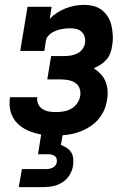

<svg xmlns="http://www.w3.org/2000/svg" viewBox="-20 -548 540 788"><path d="M57 220 70 146H170Q177 146 183.5 144.5Q190 143 196.5 140Q203 137 207.5 131Q212 125 213 118Q214 111 212.5 104Q211 97 205.5 93Q200 89 193.5 87Q187 85 180 85H136L149 4Q121 -1 95.5 -12Q70 -23 51 -42Q32 -61 24 -88.5Q16 -116 21 -146V-149H133V-148Q131 -133 137 -120.5Q143 -108 154.5 -100.5Q166 -93 180 -90.5Q194 -88 209 -88Q224 -88 240 -90.5Q256 -93 271 -101Q286 -109 296 -123Q306 -137 309 -153Q312 -169 307 -184Q302 -199 289.5 -207.5Q277 -216 261.5 -219Q246 -222 230 -222H174L190 -318H246Q259 -318 272.5 -320.5Q286 -323 298 -329Q310 -335 318.5 -346.5Q327 -358 329 -371Q331 -384 327.5 -396.5Q324 -409 315 -417.5Q306 -426 293.5 -429Q281 -432 267 -432Q258 -432 248.5 -431Q239 -430 229.5 -428Q220 -426 211 -422.5Q202 -419 193.5 -414Q185 -409 178 -401Q171 -393 169 -384L162 -339H63L93 -520H192L184 -471Q198 -485 215 -496Q232 -507 250 -514Q268 -521 287 -524.5Q306 -528 324 -528Q345 -528 364.5 -523Q384 -518 399 -506Q414 -494 424 -477Q434 -460 438 -440.5Q442 -421 443 -400.5Q444 -380 440 -359Q438 -344 432.5 -329.5Q427 -315 416.5 -303Q406 -291 392.5 -282.5Q379 -274 365 -268Q380 -258 393 -244.5Q406 -231 413 -213.5Q420 -196 421.5 -176.5Q423 -157 419 -137V-136Q416 -116 407.5 -96.5Q399 -77 385.5 -60.5Q372 -44 354 -31.5Q336 -19 316.5 -11Q297 -3 277 1.5Q257 6 237 7L230 47Q242 51 253.5 58.5Q265 66 272 77Q279 88 280.5 102.5Q282 117 280 131Q277 151 266 169.5Q255 188 236.5 200Q218 212 197.5 216Q177 220 157 220Z"/></svg>

Font: Iosevka Curly Slab
Style: Bold Italic
Weight: 700
Italic angle: -9°
Monospace: yes
Designer: Belleve Invis
Foundry: Belleve Invis
Version: Version 22.1.2; ttfautohint (v1.8.4)